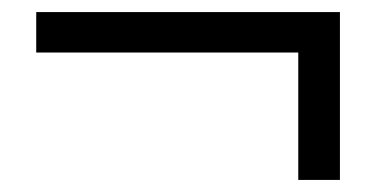

<svg xmlns="http://www.w3.org/2000/svg" viewBox="-20 -460 643 318"><path d="M40 -440H543V-162H474V-373H40Z"/></svg>

Font: Arcon
Style: Regular
Weight: 400
Designer: M. Zarth
Foundry: martin zarth - visuelle & digitale kommunikation
Version: Version 1.131;PS 001.131;hotconv 1.0.70;makeotf.lib2.5.58329